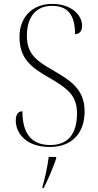

<svg xmlns="http://www.w3.org/2000/svg" viewBox="-20 -744 502 985"><path d="M235 10C352 10 414 -64 414 -172C414 -290 337 -333 249 -385C163 -434 118 -470 118 -560C118 -656 163 -714 247 -714C326 -714 365 -669 365 -569C388 -569 401 -584 401 -612C401 -671 341 -724 248 -724C145 -724 80 -655 80 -555C80 -449 134 -401 226 -349C331 -289 375 -252 375 -162C375 -56 328 0 238 0C139 0 95 -62 95 -173C70 -173 61 -152 61 -126C61 -60 114 10 235 10ZM198 213V221H204C225 180 251 121 268 70V61H230C224 110 211 169 198 213Z"/></svg>

Font: Noto Serif Display SemiCondensed ExtraLight
Style: Regular
Weight: 200
Width: 4
Designer: Monotype Design Team
Foundry: Monotype Imaging Inc.
Version: Version 2.009